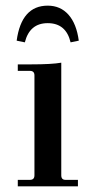

<svg xmlns="http://www.w3.org/2000/svg" viewBox="-20 -660 325 680"><path d="M149 -640Q194 -640 222.5 -608Q251 -576 259 -516L230 -510Q214 -578 149 -578Q85 -578 68 -510L39 -516Q56 -640 149 -640ZM43 0V-23H86Q102 -23 102 -39V-393Q102 -409 86 -409H43V-432H90Q163 -432 197 -438V-39Q197 -23 212 -23H256V0Z"/></svg>

Font: Arapey
Style: Regular
Weight: 400
Designer: Eduardo Rodriguez Tunni
Foundry: Eduardo Rodriguez Tunni
Version: Version 4.000